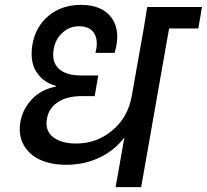

<svg xmlns="http://www.w3.org/2000/svg" viewBox="-20 -769 850 789"><path d="M252 -91.8Q191.9 -91.8 146.2 -111.8Q100.6 -131.8 77.4 -173.1Q54.2 -214.4 64 -270Q72.3 -312 96.7 -344Q121.1 -376 149.9 -391.8Q178.7 -407.7 210 -413.1V-416Q186 -422.4 166.5 -435.5Q147 -448.7 132.1 -469.7Q117.2 -490.7 112.3 -519Q107.4 -547.4 112.8 -584Q125.5 -659.2 179.7 -704.1Q233.9 -749 312 -749Q400.4 -749 439 -695.3Q477.5 -641.6 451.2 -551.8H372.1Q385.3 -600.6 367.7 -630.9Q350.1 -661.1 304.2 -661.1Q266.1 -661.1 237.1 -634.8Q208 -608.4 201.2 -569.8Q190.9 -516.1 220.7 -487.5Q250.5 -459 312 -459H383.8L369.1 -374H315.9Q254.9 -374 217.3 -348.9Q179.7 -323.7 172.9 -280.8Q164.1 -232.4 198 -205.8Q231.9 -179.2 293 -179.2Q377.4 -179.2 441.7 -233.2Q505.9 -287.1 521 -373V-372.1L570.8 -652.8L585 -740.2H810.1L794.9 -651.9H674.8L560.1 0H455.1L491.2 -204.1Q450.7 -150.9 388.7 -121.3Q326.7 -91.8 252 -91.8Z"/></svg>

Font: Poppins Medium
Style: Italic
Weight: 500
Italic angle: -10°
Designer: Ninad Kale (Devanagari), Jonny Pinhorn (Latin)
Foundry: Indian Type Foundry
Version: Version 3.200;PS 1.000;hotconv 16.6.54;makeotf.lib2.5.65590